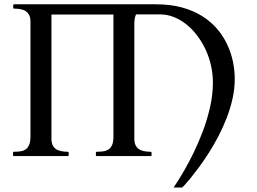

<svg xmlns="http://www.w3.org/2000/svg" viewBox="-20 -708 1166 871"><path d="M589.4 -78.1Q589.4 -61.5 594.5 -50.3Q599.6 -39.1 609.1 -32.2Q618.7 -25.4 632.6 -22.5Q646.5 -19.5 663.6 -19.5Q667.5 -19.5 667.5 -15.6V-3.9Q667.5 -2.4 667 -1.2Q666.5 0 663.6 0H418.9Q416.5 0 415.8 -1.5Q415 -2.9 415 -3.9V-15.6Q415 -16.6 415.8 -18.1Q416.5 -19.5 418.9 -19.5Q436 -19.5 450 -21.7Q463.9 -23.9 473.9 -31.2Q483.9 -38.6 489.3 -52.2Q494.6 -65.9 494.6 -89.4V-642.1H213.4V-78.1Q213.4 -61.5 218.5 -50.3Q223.6 -39.1 233.2 -32.2Q242.7 -25.4 256.6 -22.5Q270.5 -19.5 287.6 -19.5Q291.5 -19.5 291.5 -15.6V-3.9Q291.5 -2.4 291 -1.2Q290.5 0 287.6 0H43Q40.5 0 39.8 -1.5Q39.1 -2.9 39.1 -3.9V-15.6Q39.1 -16.6 39.8 -18.1Q40.5 -19.5 43 -19.5Q60.1 -19.5 74 -21.7Q87.9 -23.9 97.7 -31.2Q107.4 -38.6 112.8 -52.2Q118.2 -65.9 118.2 -89.4V-610.4Q118.2 -627 113 -638.2Q107.9 -649.4 98.4 -656.2Q88.9 -663.1 75 -666Q61 -668.9 43.9 -668.9Q40 -668.9 40 -672.9V-684.6Q40 -688.5 43.9 -688.5H687Q753.4 -688.5 805.7 -674.1Q857.9 -659.7 897.7 -634.5Q937.5 -609.4 965.6 -576.2Q993.7 -543 1011.2 -505.1Q1028.8 -467.3 1036.9 -427.5Q1044.9 -387.7 1044.9 -349.6Q1044.9 -305.2 1034.9 -260.5Q1024.9 -215.8 1008.3 -172.9Q991.7 -129.9 970.7 -89.8Q949.7 -49.8 927.5 -14.9Q905.3 20 883.8 49.1Q862.3 78.1 845.5 98.9Q828.6 119.6 817.9 131.1Q807.1 142.6 806.2 142.6H767.6Q769 140.6 782.7 119.6Q796.4 98.6 816.4 64.2Q836.4 29.8 858.9 -16.4Q881.3 -62.5 900.9 -114.5Q920.4 -166.5 933.1 -222.7Q945.8 -278.8 945.8 -333.5Q945.8 -373 937 -411.6Q928.2 -450.2 912.1 -484.4Q896 -518.6 873.8 -547.6Q851.6 -576.7 825.2 -597.7Q798.8 -618.7 768.8 -630.6Q738.8 -642.6 707.5 -642.6H597.2Q589.4 -627.4 589.4 -599.1V-78.1Z"/></svg>

Font: Cardo
Style: Bold
Weight: 700
Designer: David J. Perry
Foundry: David J. Perry
Version: Version 1.0011